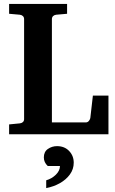

<svg xmlns="http://www.w3.org/2000/svg" viewBox="-20 -691 594 988"><path d="M538.1 0H26.9V-50.8L82 -56.2Q91.3 -57.1 97.7 -62.7Q104 -68.4 104 -78.1V-592.8Q104 -602.5 97.7 -608.4Q91.3 -614.3 82 -615.2L26.9 -620.1V-670.9H325.2V-620.1L269 -615.2Q259.8 -614.3 253.4 -608.4Q247.1 -602.5 247.1 -592.8V-61H420.9Q431.6 -61 438 -69.6Q444.3 -78.1 444.8 -84L458 -199.2H538.1ZM359.4 146Q359.4 179.7 339.8 206.5Q320.3 233.4 288.3 251.5Q256.3 269.5 217.8 276.9V236.8Q246.6 228.5 267.6 207.8Q288.6 187 288.6 163.1H225.6Q205.6 144.5 205.6 119.1Q205.6 89.8 226.6 75.4Q247.6 61 273.4 61Q312 61 335.7 85.9Q359.4 110.8 359.4 146Z"/></svg>

Font: Charis
Style: Bold
Weight: 700
Designer: Walt Agee, Miriam Martin, Annie Olsen, Victor Gaultney, Lorna Priest, Alan Ward, Bob Hallissy, Martin Hosken, Sharon Cor
Foundry: SIL Global
Version: Version 7.000